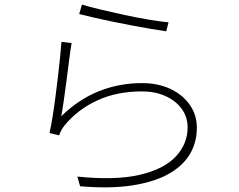

<svg xmlns="http://www.w3.org/2000/svg" viewBox="-20 -787 1040 834"><path d="M336 -767Q365 -758 415 -746Q465 -734 520.5 -722Q576 -710 627.5 -701.5Q679 -693 712 -690L702 -651Q675 -655 636 -661.5Q597 -668 552 -676.5Q507 -685 463.5 -694Q420 -703 384 -711.5Q348 -720 324 -726ZM291 -600Q286 -571 280.5 -527.5Q275 -484 269 -437.5Q263 -391 257 -349.5Q251 -308 246 -282Q322 -356 410 -391Q498 -426 597 -426Q665 -426 718.5 -401.5Q772 -377 803.5 -333Q835 -289 835 -232Q835 -166 803 -114.5Q771 -63 708 -29Q645 5 550 19Q455 33 328 22L316 -20Q481 -3 586.5 -27.5Q692 -52 743.5 -107Q795 -162 795 -234Q795 -279 769 -314.5Q743 -350 698 -370Q653 -390 597 -390Q488 -390 403 -351Q318 -312 261 -243Q252 -232 246 -220.5Q240 -209 237 -199L195 -209Q201 -235 207.5 -274.5Q214 -314 220 -360Q226 -406 231.5 -452Q237 -498 241 -538.5Q245 -579 247 -605Z"/></svg>

Font: Noto Sans SC Thin ExtraLight
Style: Regular
Weight: 250
Version: Version 2.004-H2;hotconv 1.0.118;makeotfexe 2.5.65603